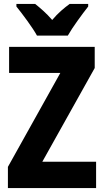

<svg xmlns="http://www.w3.org/2000/svg" viewBox="-20 -951 525 971"><path d="M167 -771H323C346 -812 396 -880 426 -918V-931H332C305 -911 274 -886 244 -850C215 -884 183 -911 158 -931H63V-918C93 -881 146 -810 167 -771ZM466 0V-133H194L459 -607V-714H26V-582H285L20 -107V0Z"/></svg>

Font: Noto Sans Sinhala UI Condensed ExtraBold
Style: Regular
Weight: 800
Width: 3
Designer: Jelle Bosma - Monotype Design Team
Foundry: Monotype Imaging Inc.
Version: Version 2.006